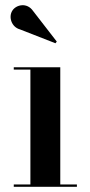

<svg xmlns="http://www.w3.org/2000/svg" viewBox="-20 -719 346 739"><path d="M56.5 -606 193.5 -552.5 198.5 -559 107.5 -676.5C83.5 -711.5 41.5 -700.5 27.5 -678C12 -654 24 -615 56.5 -606ZM33 -9V0H276V-9H212V-460H33V-451H97V-9Z"/></svg>

Font: Bodoni* 24pt Medium
Style: Regular
Weight: 500
Version: Version 2.3